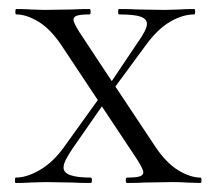

<svg xmlns="http://www.w3.org/2000/svg" viewBox="-20 -406 479 426"><path d="M425 0 393 -1Q383 -2 363 -2L300 -1Q286 0 262 0Q259 0 259 -6Q259 -12 262 -12Q281 -12 289.5 -14.5Q298 -17 298 -24Q298 -30 285 -51L206 -170L140 -75Q132 -63 126.5 -52.5Q121 -42 121 -34Q121 -12 181 -12Q184 -12 184 -6Q184 0 181 0Q154 0 141 -1L81 -2L46 -1Q36 0 15 0Q13 0 13 -6Q13 -12 15 -12Q40 -12 69.5 -29.5Q99 -47 123 -81L197 -184L118 -303Q93 -341 66 -357.5Q39 -374 16 -374Q14 -374 14 -380Q14 -386 16 -386Q37 -386 47 -385L78 -384L141 -385Q155 -386 179 -386Q181 -386 181 -380Q181 -374 179 -374Q160 -374 151.5 -371.5Q143 -369 143 -362Q143 -356 156 -335L228 -226L285 -311Q306 -340 306 -353Q306 -364 292 -369Q278 -374 244 -374Q242 -374 242 -380Q242 -386 244 -386Q271 -386 285 -385L345 -384L380 -385Q390 -386 411 -386Q413 -386 413 -380Q413 -374 411 -374Q385 -374 357 -357.5Q329 -341 303 -305L236 -214L323 -83Q348 -45 375 -28.5Q402 -12 425 -12Q427 -12 427 -6Q427 0 425 0Z"/></svg>

Font: Cormorant Garamond Light
Style: Regular
Weight: 300
Designer: Christian Thalmann (Catharsis Fonts)
Version: Version 3.000